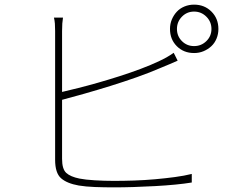

<svg xmlns="http://www.w3.org/2000/svg" viewBox="-20 -810 1040 829"><path d="M818 -790Q796 -790 776.5 -782Q757 -774 743.5 -759.5Q730 -745 722 -726Q714 -707 714 -685Q714 -640 743.5 -610.5Q773 -581 818 -581Q840 -581 859 -589Q878 -597 892.5 -610.5Q907 -624 915 -643.5Q923 -663 923 -685Q923 -730 893 -760Q863 -790 818 -790ZM818 -611Q787 -611 765.5 -632.5Q744 -654 744 -685Q744 -716 765.5 -738Q787 -760 818 -760Q849 -760 871 -738Q893 -716 893 -685Q893 -654 871 -632.5Q849 -611 818 -611ZM248 -124V-379Q290 -390 344.5 -405.5Q399 -421 457 -439Q515 -457 571.5 -477Q628 -497 674 -517Q694 -525 713.5 -533.5Q733 -542 747 -548L730 -582Q705 -564 668 -546.5Q631 -529 587 -512.5Q543 -496 496 -481Q449 -466 403.5 -453Q358 -440 318 -430Q278 -420 248 -413V-676Q248 -696 249 -708.5Q250 -721 252 -734H213Q216 -721 217 -708Q218 -695 218 -676V-120Q218 -63 243.5 -40.5Q269 -18 320 -9Q350 -4 390 -2.5Q430 -1 472 -1Q512 -1 558.5 -2.5Q605 -4 650.5 -6.5Q696 -9 737 -13Q778 -17 808 -22V-59Q776 -51 735 -45.5Q694 -40 649 -36Q604 -32 558.5 -30.5Q513 -29 472 -29Q430 -29 389 -31.5Q348 -34 323 -39Q284 -47 266 -63.5Q248 -80 248 -124Z"/></svg>

Font: Spoqa Han Sans Neo Thin
Style: Regular
Weight: 100
Designer: [Spoqa Han Sans Neo] Dong-huui Kim  Younghwa Kang  Yujin Lee  [Noto Sans] Ryoko NISHIZUKA  (kana & ideographs); Paul D. 
Foundry: Spoqa (http://www.spoqa-han-sans.com)
Version: Version 1.100;hotconv 1.0.109;makeotfexe 2.5.65596